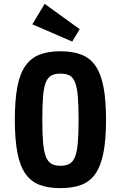

<svg xmlns="http://www.w3.org/2000/svg" viewBox="-20 -963 614 993"><path d="M56.8 -343.8Q56.8 -241.8 69.8 -173.6Q82.8 -105.4 111.5 -64.5Q140.2 -23.6 185 -6.8Q229.8 10 292.4 10Q355.2 10 400.3 -6.8Q445.4 -23.6 473.6 -64.6Q501.8 -105.6 515.1 -173.8Q528.4 -242 528.4 -343.8Q528.4 -445.8 515.1 -514Q501.8 -582.2 473.6 -622.8Q445.4 -663.4 400.3 -680.6Q355.2 -697.8 292.4 -697.8Q229.8 -697.8 185 -680.6Q140.2 -663.4 111.5 -622.9Q82.8 -582.4 69.8 -514.2Q56.8 -446 56.8 -343.8ZM198.8 -343Q198.8 -417.6 202.7 -464.6Q206.6 -511.6 217.3 -537.6Q228 -563.6 246.4 -572.9Q264.8 -582.2 293 -582.2Q321.4 -582.2 339.5 -572.8Q357.6 -563.4 368.2 -537Q378.8 -510.6 382.6 -464Q386.4 -417.4 386.4 -342.2Q386.4 -271.8 382.6 -226Q378.8 -180.2 368.6 -153.5Q358.4 -126.8 340.3 -116.2Q322.2 -105.6 293 -105.6Q264 -105.6 245.6 -116.1Q227.2 -126.6 216.9 -153.8Q206.6 -181 202.7 -226.8Q198.8 -272.6 198.8 -343ZM392.2 -812.2 211 -943 147.2 -837.2 353.6 -748Z"/></svg>

Font: Secuela Light
Style: Regular
Weight: 300
Designer: Fernando Haro
Foundry: deFharo
Version: Version 1.708